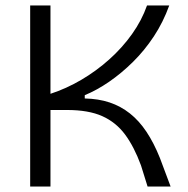

<svg xmlns="http://www.w3.org/2000/svg" viewBox="-20 -680 686 700"><path d="M90 0V-660H164V-338Q222 -357 276.5 -389Q331 -421 378.5 -463.5Q426 -506 461.5 -556Q497 -606 516 -660H597Q575 -599 541 -547.5Q507 -496 465 -454.5Q423 -413 378 -382Q333 -351 289 -333V-321Q339 -320 379.5 -306.5Q420 -293 453.5 -266.5Q487 -240 514 -199.5Q541 -159 563 -104L602 0H518L494 -77Q469 -145 436 -189.5Q403 -234 353 -256.5Q303 -279 224 -279H164V0Z"/></svg>

Font: Bricolage Grotesque 96pt ExtraBold Light
Style: Regular
Weight: 300
Version: Version 1.001;gftools[0.9.33.dev8+g029e19f]